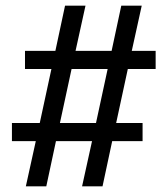

<svg xmlns="http://www.w3.org/2000/svg" viewBox="-20 -673 590 676"><path d="M71 -17 106 -176H22V-240H120L161 -430H68V-494H175L209 -653H281L246 -494H373L407 -653H479L444 -494H528V-430H430L389 -240H482V-176H375L341 -17H269L304 -176H177L143 -17ZM191 -240H318L359 -430H232Z"/></svg>

Font: Lode Term
Style: Regular
Weight: 400
Monospace: yes
Designer: Belleve Invis
Foundry: Belleve Invis
Version: Version 29.2.0